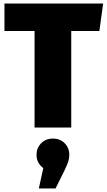

<svg xmlns="http://www.w3.org/2000/svg" viewBox="-20 -716 599 1078"><path d="M538 -542H380V0H174V-542H5V-696H559ZM369 153Q369 174 363 192Q357 210 342 241L292 342H198L223 228Q185 199 185 153Q185 115 211 88.5Q237 62 277 62Q317 62 343 88Q369 114 369 153Z"/></svg>

Font: FiraGO Heavy
Style: Regular
Weight: 900
Designer: bBox Type
Foundry: bBox Type GmbH
Version: Version 1.001